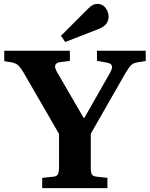

<svg xmlns="http://www.w3.org/2000/svg" viewBox="-20 -972 773 992"><path d="M198 0V-53L254 -59Q272 -60 278.5 -70.5Q285 -81 285 -110V-280L103 -595Q89 -619 76.5 -632Q64 -645 40 -650L2 -656V-710H341V-657L291 -651Q248 -645 275 -599L412 -363H416L548 -595Q562 -619 558 -632Q554 -645 530 -649L481 -658V-710H733V-657L686 -649Q668 -646 656.5 -634.5Q645 -623 628 -594L449 -281V-106Q449 -80 455 -70.5Q461 -61 481 -59L535 -53V0ZM317 -755 295 -787 435 -927Q449 -941 460 -946.5Q471 -952 482 -952Q510 -952 525.5 -931Q541 -910 541 -886Q541 -865 529 -849Q517 -833 489 -822Z"/></svg>

Font: Literata 36pt
Style: Bold
Weight: 700
Designer: Latin by Veronika Burian and Jose Scaglione. Greek by Irene Vlachou. Cyrillic by Vera Evstafieva.
Foundry: TypeTogether
Version: Version 3.002